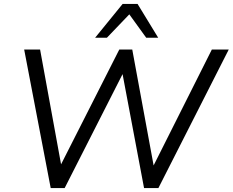

<svg xmlns="http://www.w3.org/2000/svg" viewBox="-20 -957 1184 977"><path d="M238 0 103 -705H184L300 -70H265L587 -705H653L770 -70H739L1058 -705H1144L786 0H713L598 -610H619L309 0ZM464 -765 604 -937H680L785 -765H724L638 -884L524 -765Z"/></svg>

Font: Nunito Sans 12pt ExtraLight 12pt
Style: Italic
Weight: 400
Italic angle: -9°
Version: Version 3.101;gftools[0.9.27]